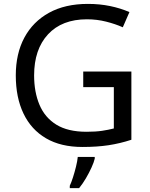

<svg xmlns="http://www.w3.org/2000/svg" viewBox="-20 -744 768 985"><path d="M407 -377H654V-27Q596 -8 537 1Q478 10 403 10Q292 10 216 -34.5Q140 -79 100.5 -161.5Q61 -244 61 -357Q61 -469 105 -551Q149 -633 231.5 -678.5Q314 -724 431 -724Q491 -724 544.5 -713Q598 -702 644 -682L610 -604Q572 -621 524.5 -633Q477 -645 426 -645Q298 -645 226.5 -568Q155 -491 155 -357Q155 -272 182.5 -206.5Q210 -141 269 -104.5Q328 -68 424 -68Q471 -68 504 -73Q537 -78 564 -85V-297H407ZM466 70Q462 88 449.5 115.5Q437 143 420.5 171Q404 199 386 221H338V209Q346 192 354.5 165.5Q363 139 370 110.5Q377 82 379 61H466Z"/></svg>

Font: Noto Sans Wancho
Style: Regular
Weight: 400
Designer: Monotype Design Team
Foundry: Monotype Imaging Inc.
Version: Version 2.001; ttfautohint (v1.8.4.7-5d5b)